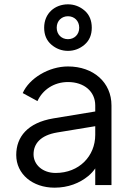

<svg xmlns="http://www.w3.org/2000/svg" viewBox="-20 -855 612 887"><path d="M294 -620C323 -620 349 -630 371 -649C393 -668 404 -694 404 -727C404 -760 393 -787 371 -806C349 -825 323 -835 294 -835C234 -835 184 -794 184 -727C184 -694 195 -668 217 -649C239 -630 265 -620 294 -620ZM294 -674C265 -674 242 -695 242 -727C242 -760 266 -780 294 -780C323 -780 346 -759 346 -727C346 -695 323 -674 294 -674ZM232 12C295 12 348 -9 388 -42C401 -53 411 -64 420 -77V0H495V-368C495 -474 412 -548 294 -548C205 -548 115 -493 85 -425L153 -388C177 -440 229 -476 294 -476C369 -476 420 -432 420 -368V-340L226 -308C108 -288 55 -223 55 -139C55 -51 130 12 232 12ZM420 -272V-232C420 -134 346 -56 237 -56C177 -56 135 -94 135 -142C135 -191 167 -230 244 -243Z"/></svg>

Font: Plus Jakarta Sans
Style: Regular
Weight: 400
Designer: Gumpita Rahayu
Foundry: Tokotype
Version: Version 2.071;gftools[0.9.30]